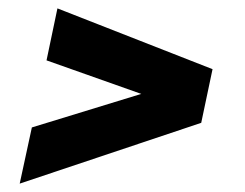

<svg xmlns="http://www.w3.org/2000/svg" viewBox="-20 -482 584 458"><path d="M27 -44 56 -178 317 -258 91 -338 117 -462 487 -317 460 -189Z"/></svg>

Font: Saira Thin ExtraBold
Style: Italic
Weight: 800
Italic angle: -12°
Version: Version 1.101